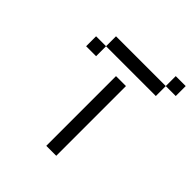

<svg xmlns="http://www.w3.org/2000/svg" viewBox="-176 -926 852 852"><g transform="rotate(45 250.0 -499.5)"><path d="M500 -750V-812.5H437.5V-750H125V-687.5H62.5V-625H125V-687.5H437.5V-750ZM250 -625V-187.5H312.5V-625Z"/></g></svg>

Font: BFUnifontExMono
Style: Regular
Weight: 500
Version: Version 15.0.06